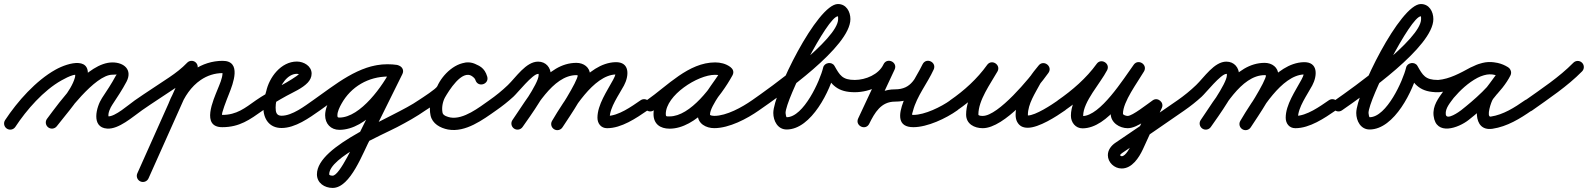

<svg xmlns="http://www.w3.org/2000/svg" viewBox="-50 -592 7766 939"><path d="M25.1 28.5C25.1 28.5 25.1 28.5 25.1 28.5C79.8 -54.8 163.3 -150.1 250.6 -198.8C268.6 -208.8 287.5 -218.7 307.3 -224.6C313.8 -226.5 324.9 -226.9 324 -227.4C312.4 -233.2 321.2 -230.5 316.1 -211.9C297.9 -145.9 223.6 -68.3 180.1 -11.2C170.1 2 172.6 20.8 185.8 30.9C199 40.9 217.8 38.4 227.9 25.2C227.9 25.2 227.9 25.2 227.9 25.2C277.9 -40.6 352.2 -116.8 373.9 -196.1C408.1 -320.4 285.5 -287 221.4 -251.2C125.6 -197.8 35.1 -96 -25.1 -4.5C-34.2 9.4 -30.3 28 -16.5 37.1C-2.6 46.2 16 42.3 25.1 28.5ZM228 25C228 25 228 25 228 25C272.1 -33.9 414.1 -226.7 500 -226.7C527.9 -226.7 521.5 -231.5 515.4 -219.9C515.4 -219.9 515.4 -219.9 515.4 -219.9C515.5 -220 515.5 -220 515.5 -220C495.6 -182.5 472.2 -147.8 448.9 -112.5C421 -70 393.9 31.5 474 36.9C531 40.8 598.2 -20.2 644.2 -52.4C657.8 -61.9 661.1 -80.6 651.6 -94.2C642.1 -107.8 623.4 -111.1 609.8 -101.6C609.8 -101.6 609.8 -101.6 609.8 -101.6C577.7 -79.1 512.9 -20.6 478 -22.9C476.9 -23 481.1 -19.8 480.9 -20.9C476.8 -38.8 489.6 -65.1 499.1 -79.5C523.4 -116.4 547.8 -152.8 568.5 -192C568.5 -192 568.5 -192 568.6 -192.1C568.6 -192.1 568.6 -192.1 568.6 -192.1C599 -250.4 556.9 -286.7 500 -286.7C378 -286.7 243.2 -95.4 180 -11C170.1 2.3 172.8 21.1 186 31C199.3 40.9 218.1 38.2 228 25Z M644.1 -52.4C644.1 -52.4 644.1 -52.4 644.1 -52.4C699.3 -90.8 756.1 -126.7 811.8 -164.4C846.7 -188 879.5 -213.2 908.7 -243.7C920.1 -255.7 919.7 -274.7 907.7 -286.2C895.8 -297.6 876.8 -297.2 865.3 -285.2C865.3 -285.2 865.3 -285.2 865.3 -285.2C839.1 -257.8 809.5 -235.3 778.2 -214.1C722.3 -176.3 665.3 -140.2 609.9 -101.6C596.3 -92.2 592.9 -73.5 602.4 -59.9C611.8 -46.3 630.5 -42.9 644.1 -52.4ZM859.6 -276.7C859.6 -276.7 859.6 -276.7 859.6 -276.7C780.3 -99.2 700.9 78.3 621.6 255.8C614.9 270.9 621.6 288.6 636.8 295.4C651.9 302.1 669.6 295.4 676.4 280.2C676.4 280.2 676.4 280.2 676.4 280.2C755.7 102.7 835.1 -74.7 914.4 -252.2C921.1 -267.4 914.4 -285.1 899.2 -291.9C884.1 -298.6 866.4 -291.8 859.6 -276.7ZM831 -66.2C831 -66.2 831 -66.2 831 -66.2C851.3 -118.8 884.6 -168.8 931.7 -200.9C963.5 -222.6 1000.4 -234.5 1039 -234.5C1044.9 -234.5 1038.5 -243.2 1038.3 -234.4C1037.8 -208.7 1023.8 -179.1 1014.4 -155.5C994.1 -104.5 932 30 1037 30C1121.8 30 1171.4 -6.7 1236.3 -52.5C1249.8 -62 1253.1 -80.8 1243.5 -94.3C1234 -107.8 1215.2 -111.1 1201.7 -101.5C1201.7 -101.5 1201.7 -101.5 1201.7 -101.5C1147.8 -63.5 1107.7 -30 1037 -30C1029.1 -30 1060.1 -107.9 1070.2 -133.4C1089.4 -181.9 1133.7 -294.5 1039 -294.5C988.4 -294.5 939.6 -279 897.9 -250.5C840.7 -211.5 799.7 -151.8 775 -87.8C769 -72.3 776.7 -55 792.2 -49C807.7 -43 825 -50.7 831 -66.2Z M1236.2 -52.4C1236.2 -52.4 1236.2 -52.4 1236.2 -52.4C1273.2 -78.2 1311.8 -101.5 1351.4 -123.2C1385.1 -141.7 1428.1 -159.4 1454.8 -187.6C1466.4 -199.8 1474 -214.9 1474 -232C1474 -269.3 1435.4 -291 1402 -291C1324.2 -291 1266.3 -213.6 1251.7 -144.2C1251.6 -144.2 1251.8 -144.8 1252 -145.5C1252.1 -146.1 1252.3 -146.8 1252.3 -146.8C1244.1 -119.8 1238 -94.7 1238 -66C1238 -10.6 1267 34 1327 34C1394.6 34 1462.4 -15.5 1515.2 -52.4C1528.8 -61.9 1532.1 -80.6 1522.6 -94.2C1513.1 -107.8 1494.4 -111.1 1480.8 -101.6C1480.8 -101.6 1480.8 -101.6 1480.8 -101.6C1440.5 -73.4 1379.4 -26 1327 -26C1301.7 -26 1298 -43.9 1298 -66C1298 -88.6 1303.2 -108 1309.7 -129.2C1309.7 -129.3 1309.9 -129.9 1310 -130.5C1310.2 -131.1 1310.3 -131.8 1310.3 -131.8C1318.9 -172.2 1354.1 -231 1402 -231C1406.3 -231 1412 -229.9 1415.3 -226.9C1416 -226.3 1414.3 -228.7 1414.1 -230.6C1414.1 -231.1 1414 -231.5 1414 -232C1414 -230.3 1403 -221.8 1400.4 -220C1337.8 -176.1 1265.4 -145.9 1201.8 -101.6C1188.2 -92.1 1184.9 -73.4 1194.4 -59.8C1203.9 -46.2 1222.6 -42.9 1236.2 -52.4Z M1473.4 -59.8C1482.9 -46.2 1501.6 -42.9 1515.2 -52.4C1611.9 -119.9 1721.5 -217.8 1844.3 -217.8C1857.2 -217.8 1869.6 -216.8 1882.3 -215.2C1902 -212.8 1913.8 -226.3 1915.7 -241C1917.7 -255.8 1909.9 -271.9 1890.3 -274.7C1876.2 -276.7 1862.5 -277.7 1848.2 -277.7C1730.4 -277.7 1624.2 -216.3 1567.2 -113.1C1553.5 -88.2 1540.1 -57.4 1540.1 -28.4C1540.1 13 1567.6 43 1609.7 43C1744 43 1866.7 -124.6 1918 -229.9C1926.7 -247.8 1917.7 -263.3 1904.2 -269.9C1890.8 -276.5 1872.9 -274.2 1864.1 -256.3C1813.2 -153.3 1762.2 -50.3 1711.1 52.7C1711.1 52.7 1711.3 52.4 1711.4 52.2C1711.5 51.9 1711.7 51.7 1711.7 51.7C1686.7 97.6 1612.1 267.1 1576.8 267.1C1572.5 267.1 1560 266.3 1560 260.4C1560 176.8 1822 66.4 1892.3 29.6C1939.9 4.7 1987.2 -21.5 2031.2 -52.4C2044.8 -62 2048.1 -80.7 2038.6 -94.2C2029 -107.8 2010.3 -111.1 1996.8 -101.6C1874.9 -16 1500 115.7 1500 260.4C1500 303.4 1537.5 327.1 1576.8 327.1C1665 327.1 1725.3 152.1 1764.3 80.3C1764.4 80.3 1764.5 80.1 1764.6 79.8C1764.7 79.6 1764.9 79.3 1764.9 79.3C1816 -23.6 1867 -126.7 1917.9 -229.7C1926.7 -247.6 1917.6 -263.2 1904.1 -269.8C1890.6 -276.4 1872.8 -274.1 1864 -256.1C1825.4 -176.8 1713.6 -17 1609.7 -17C1600.9 -17 1600.1 -19.7 1600.1 -28.4C1600.1 -46.5 1611.3 -68.8 1619.8 -84.1C1666.3 -168.3 1752.1 -217.7 1848.2 -217.7C1859.6 -217.7 1870.5 -216.9 1881.7 -215.3C1901.4 -212.5 1913.2 -226.1 1915.2 -241.1C1917.2 -256.1 1909.3 -272.3 1889.7 -274.8C1874.5 -276.7 1859.7 -277.8 1844.3 -277.8C1705.6 -277.8 1589.4 -177.3 1480.8 -101.6C1467.2 -92.1 1463.9 -73.4 1473.4 -59.8Z M1988.9 -60.6C1997.9 -46.7 2016.5 -42.8 2030.4 -51.9C2062.3 -72.7 2128 -111.1 2143.4 -145.8C2158 -178.7 2202.7 -230.2 2243 -226.1C2243.1 -226.1 2241.8 -226.4 2240.5 -226.6C2239.2 -226.9 2237.9 -227.1 2237.9 -227.1C2256.2 -222 2268.9 -222.1 2275.2 -200.6C2280.7 -182 2298.2 -177.5 2312.7 -182.3C2327.3 -187 2338.8 -201 2332.2 -219.2C2327.9 -231 2322.8 -240.6 2314.3 -250.1C2314.3 -250.1 2314 -250.4 2313.8 -250.6C2313.5 -250.9 2313.2 -251.2 2313.2 -251.2C2307.1 -257.3 2300.8 -263.2 2293.6 -268C2293.6 -268 2293.9 -267.8 2294.1 -267.6C2294.4 -267.4 2294.6 -267.3 2294.6 -267.3C2202.5 -334.3 2114 -214.3 2074 -145C2074 -145 2073.9 -144.8 2073.8 -144.7C2073.7 -144.5 2073.6 -144.3 2073.6 -144.3C2055.1 -110.2 2047.7 -66 2055.6 -27.8C2064.2 13.2 2103.3 34.1 2141.3 41.5C2141.3 41.5 2141.4 41.5 2141.5 41.5C2141.6 41.5 2141.7 41.5 2141.7 41.5C2227 56.8 2311.6 -6.3 2377.2 -52.5C2390.8 -62 2394.1 -80.7 2384.5 -94.2C2375 -107.8 2356.3 -111.1 2342.8 -101.5C2342.8 -101.5 2342.8 -101.5 2342.8 -101.5C2294.1 -67.4 2217.1 -6 2152.3 -17.5C2152.3 -17.5 2152.4 -17.5 2152.5 -17.5C2152.6 -17.5 2152.7 -17.5 2152.7 -17.5C2141.1 -19.7 2117.3 -26.1 2114.4 -40.2C2109.3 -64.4 2114.6 -94.1 2126.4 -115.7C2126.4 -115.7 2126.3 -115.5 2126.2 -115.3C2126.1 -115.2 2126 -115 2126 -115C2143.4 -145.1 2209.3 -255.2 2259.4 -218.7C2259.4 -218.7 2259.6 -218.6 2259.9 -218.4C2260.1 -218.2 2260.4 -218 2260.4 -218C2264.2 -215.5 2267.5 -212 2270.8 -208.8C2270.8 -208.8 2270.5 -209.1 2270.2 -209.4C2270 -209.6 2269.7 -209.9 2269.7 -209.9C2273 -206.2 2274.2 -203.2 2275.8 -198.8C2282.4 -180.6 2299.4 -175.9 2313.3 -180.5C2327.3 -185.1 2338.2 -198.8 2332.8 -217.4C2320.1 -260.8 2293.7 -273.8 2254.1 -284.9C2254 -284.9 2252.8 -285.1 2251.5 -285.4C2250.3 -285.6 2249.1 -285.8 2249 -285.9C2180.9 -292.7 2114.2 -228.1 2088.6 -170.2C2082.8 -157.2 2018.5 -115.8 1997.6 -102.1C1983.7 -93.1 1979.8 -74.5 1988.9 -60.6Z M2335.4 -59.9C2344.9 -46.3 2363.6 -42.9 2377.1 -52.4C2406.5 -72.8 2434.5 -95 2460.9 -119.1C2481.4 -137.8 2554.8 -230.6 2581.6 -230.6C2585.1 -230.6 2584.2 -231.4 2584.2 -224C2584.2 -183.4 2482.8 -43.1 2456.4 -5.2C2446.9 8.4 2450.3 27.1 2463.8 36.6C2477.4 46.1 2496.1 42.7 2505.6 29.2C2505.6 29.2 2505.6 29.2 2505.6 29.2C2542.7 -24.1 2644.2 -161.2 2644.2 -224C2644.2 -261.2 2620.3 -290.6 2581.6 -290.6C2522.4 -290.6 2472.8 -213.3 2433.9 -176C2405.6 -148.8 2375.1 -124.1 2342.9 -101.6C2329.3 -92.1 2325.9 -73.4 2335.4 -59.9ZM2505.6 29.2C2505.6 29.2 2505.6 29.2 2505.6 29.2C2565.6 -57 2652.4 -224.6 2769.1 -224.6C2772.3 -224.6 2778 -221.7 2776.4 -224.3C2776.1 -224.7 2775.8 -226.1 2775.8 -225.1C2775.8 -194.4 2674.3 -38.3 2650.9 -2.4C2641.8 11.5 2645.7 30.1 2659.6 39.1C2673.5 48.2 2692.1 44.3 2701.1 30.4C2701.1 30.4 2701.1 30.4 2701.1 30.4C2736.3 -23.5 2835.8 -166 2835.8 -225.1C2835.8 -262.9 2804.4 -284.6 2769.1 -284.6C2622.2 -284.6 2530.4 -111.3 2456.4 -5.2C2446.9 8.4 2450.3 27.1 2463.8 36.6C2477.4 46.1 2496.1 42.7 2505.6 29.2ZM2701.4 29.9C2701.4 29.9 2701.4 29.9 2701.4 29.9C2749.9 -51.4 2851.7 -224 2961.1 -227.9C2967.3 -228.1 2965.6 -228 2960.1 -234C2959.8 -234.3 2960.2 -232.9 2960.1 -232.4C2959.2 -222 2953.6 -211.1 2948.8 -202.2C2919 -146.7 2871.9 -80 2871.9 -16.1C2871.9 12 2889.3 35 2919 35C2989.5 35 3061.3 -14 3117 -52.3C3130.7 -61.7 3134.1 -80.4 3124.7 -94C3115.3 -107.7 3096.6 -111.1 3083 -101.7C3039.2 -71.6 2974.9 -25 2919 -25C2917.5 -25 2922 -24.5 2923.4 -23.9C2927.7 -21.9 2931.9 -13.4 2931.9 -16.1C2931.9 -66.9 2977.3 -128.5 3001.6 -173.8C3026.6 -220.4 3032.2 -290.5 2958.9 -287.9C2821.2 -282.9 2712 -105.1 2649.9 -0.8C2641.4 13.4 2646 31.8 2660.3 40.3C2674.5 48.8 2692.9 44.1 2701.4 29.9Z M3105.4 -59.9C3114.8 -46.3 3133.5 -42.9 3147.1 -52.4C3235.2 -113.6 3335.8 -226.8 3447.6 -226.8C3460.7 -226.8 3474.7 -224.3 3485.6 -216.6C3501.1 -205.5 3517.4 -213.3 3525.8 -226.3C3534.2 -239.3 3534.5 -257.4 3518 -267C3494.3 -280.7 3474.3 -286.1 3446.3 -286.1C3327.9 -286.1 3146.1 -160.7 3146.1 -34.2C3146.1 14.6 3179 37.3 3224.7 37.3C3353.7 37.3 3476.4 -121.4 3532.3 -223.6C3541.9 -241.1 3533.6 -257.1 3520.4 -264.3C3507.3 -271.5 3489.3 -270 3479.7 -252.4C3444.3 -187.9 3362.3 -104.4 3362.3 -31.6C3362.3 13.2 3403.2 34.7 3443 34.7C3516.6 34.7 3603.2 -11.1 3662.2 -52.4C3675.8 -61.9 3679.1 -80.6 3669.6 -94.2C3660.1 -107.8 3641.4 -111.1 3627.8 -101.6C3579.5 -67.8 3503.4 -25.3 3443 -25.3C3439.9 -25.3 3422.3 -26.3 3422.3 -31.6C3422.3 -75.7 3506.5 -176.5 3532.3 -223.6C3541.9 -241.1 3533.6 -257.1 3520.4 -264.3C3507.2 -271.5 3489.3 -269.9 3479.7 -252.4C3436 -172.7 3326.9 -22.7 3224.7 -22.7C3210.5 -22.7 3206.1 -20.8 3206.1 -34.2C3206.1 -126.1 3362.2 -226.1 3446.3 -226.1C3464 -226.1 3473.6 -223.4 3488 -215C3504.4 -205.5 3520.3 -212.5 3528.2 -224.8C3536.1 -237 3535.9 -254.3 3520.4 -265.4C3499.3 -280.5 3473.3 -286.8 3447.6 -286.8C3317 -286.8 3213.7 -171.7 3112.9 -101.6C3099.3 -92.2 3095.9 -73.5 3105.4 -59.9Z M3620.4 -59.9C3629.8 -46.3 3648.5 -42.9 3662.1 -52.4C3771.1 -128.2 4109 -363.1 4109 -498.6C4109 -535.2 4088.8 -572.3 4047.9 -572.3C3947 -572.3 3731.9 -136 3731.9 -39.6C3731.9 -1 3753.4 41.3 3797.2 41.3C3918.6 41.3 4011.9 -152.1 4034.2 -248.2C4037.1 -260.6 4020.1 -264.1 4004 -261.7C3987.9 -259.4 3972.6 -251.2 3978.9 -240.2C4016.3 -174.6 4047.7 -141 4131 -141C4147.6 -141 4161 -154.4 4161 -171C4161 -187.6 4147.6 -201 4131 -201C4069.4 -201 4057.2 -223.9 4031.1 -269.8C4024.8 -280.9 4012.4 -285.1 4000.9 -283.4C3989.3 -281.7 3978.7 -274.2 3975.8 -261.8C3961.1 -198.7 3880.3 -18.7 3797.2 -18.7C3794.9 -18.7 3791.9 -35.3 3791.9 -39.6C3791.9 -104.9 3997.3 -512.3 4047.9 -512.3C4048.6 -512.3 4049 -510.4 4049 -498.6C4049 -400.2 3713.4 -161.1 3627.9 -101.6C3614.3 -92.2 3610.9 -73.5 3620.4 -59.9Z M4131.2 -141C4131.2 -141 4131.2 -141 4131.2 -141C4207.3 -141.4 4292 -180.6 4325.2 -251.8C4333.6 -269.9 4324.3 -285.3 4310.7 -291.7C4297.1 -298 4279.3 -295.3 4270.8 -277.2C4229.6 -189 4188.3 -100.9 4147 -12.7C4138.6 5.2 4147.8 20.6 4161.2 27C4174.6 33.5 4192.3 31 4201.1 13.3C4227.8 -40.7 4258.5 -95 4327 -95C4437.4 -95 4468.8 -162.9 4515.5 -250.3C4524.6 -267.4 4515.1 -282.9 4501.4 -289.6C4487.7 -296.4 4469.7 -294.5 4461.7 -276.9C4432.3 -212.1 4261 30 4417 30C4485.6 30 4576.8 -12.9 4632.4 -52.6C4645.9 -62.2 4649 -80.9 4639.4 -94.4C4629.8 -107.9 4611.1 -111 4597.6 -101.4C4552.6 -69.3 4472.6 -30 4417 -30C4406.9 -30 4410.3 -31.6 4415.2 -50.1C4434.2 -122.8 4485.4 -184.1 4516.3 -252.1C4524.3 -269.7 4515.4 -284.9 4502.3 -291.4C4489.1 -297.9 4471.7 -295.7 4462.5 -278.6C4427.3 -212.6 4409.8 -155 4327 -155C4232.9 -155 4184.9 -89.3 4147.3 -13.3C4138.5 4.4 4147.9 19.9 4161.5 26.4C4175.1 33 4193 30.6 4201.4 12.7C4242.6 -75.4 4283.9 -163.6 4325.2 -251.8C4333.6 -269.9 4324.3 -285.3 4310.7 -291.6C4297.1 -298 4279.3 -295.3 4270.8 -277.2C4247.6 -227.4 4183.4 -201.3 4130.8 -201C4114.3 -200.9 4100.9 -187.4 4101 -170.8C4101.1 -154.3 4114.6 -140.9 4131.2 -141Z M4589.3 -60C4598.7 -46.4 4617.3 -42.9 4631 -52.3C4704.9 -103.1 4774.3 -166.4 4826.4 -239.6C4837.5 -255.1 4829.5 -271.4 4816.5 -279.7C4803.5 -288 4785.3 -288.3 4775.9 -271.8C4735.3 -200.5 4674.9 -115.7 4674.9 -31.7C4674.9 14.5 4715.4 34.9 4756.2 34.9C4862.1 34.9 5020 -154.8 5077.5 -235.6C5088.7 -251.5 5082.8 -268.1 5071 -277C5059.3 -285.8 5041.6 -286.9 5029.5 -271.7C5014.2 -252.4 4997.2 -233.3 4985 -211.9C4985 -211.9 4984.8 -211.7 4984.7 -211.5C4984.6 -211.3 4984.5 -211.1 4984.5 -211.1C4954.7 -155.2 4917 -95.6 4917 -30.3C4917 -18.6 4918.9 -6.8 4924.3 3.7C4924.3 3.7 4924.4 3.9 4924.5 4.1C4924.6 4.3 4924.8 4.5 4924.8 4.5C4935.1 23.2 4951 32.8 4976.4 32.8C5031.1 32.8 5116.1 -22.2 5159.2 -52.4C5172.8 -61.9 5176.1 -80.6 5166.6 -94.2C5157.1 -107.8 5138.4 -111.1 5124.8 -101.6C5124.8 -101.6 5124.8 -101.6 5124.8 -101.6C5093.6 -79.7 5014.4 -27.2 4976.4 -27.2C4965.2 -27.2 4982.9 -14.4 4977.2 -24.5C4977.2 -24.5 4977.4 -24.3 4977.5 -24.1C4977.6 -23.9 4977.7 -23.7 4977.7 -23.7C4977 -25.1 4977 -28.5 4977 -30.3C4977 -83.7 5012.9 -136.8 5037.5 -182.9C5037.5 -182.9 5037.4 -182.7 5037.3 -182.5C5037.2 -182.3 5037 -182.1 5037 -182.1C5047.7 -200.7 5063.1 -217.5 5076.5 -234.3C5088.6 -249.5 5082.2 -266.5 5070.1 -275.7C5057.9 -284.8 5039.8 -286.2 5028.5 -270.4C4986 -210.5 4832.5 -25.1 4756.2 -25.1C4751.5 -25.1 4734.9 -25.3 4734.9 -31.7C4734.9 -102.3 4793.4 -181.3 4828.1 -242.2C4837.5 -258.7 4830.3 -274.5 4818.1 -282.3C4805.9 -290.1 4788.6 -289.9 4777.6 -274.4C4729.5 -206.9 4665.1 -148.5 4597 -101.7C4583.4 -92.3 4579.9 -73.7 4589.3 -60Z M5158.1 -52.3C5158.1 -52.3 5158.1 -52.3 5158.1 -52.3C5234 -104.9 5308.1 -169.5 5362.1 -244.7C5372.9 -259.8 5364.4 -275.8 5351.1 -284C5337.8 -292.2 5319.6 -292.5 5311.1 -276C5271.4 -199.1 5187.4 -116.3 5187.4 -26.1C5187.4 6.7 5209.9 35.9 5244.5 35.7C5369.4 34.8 5476.4 -147.8 5543.3 -240.4C5554.5 -255.9 5546.7 -272.3 5533.8 -280.7C5520.9 -289.2 5502.8 -289.6 5493.1 -273.2C5452.9 -204.6 5382 -115.6 5382 -36C5382 7.7 5425 35 5465 35C5515 35 5580.7 -23.6 5622.1 -52.4C5634.2 -60.8 5626.2 -76.8 5613.6 -87.3C5601 -97.8 5583.9 -102.9 5577.7 -89.5C5546.7 -21.8 5515.7 45.8 5484.7 113.5C5484.7 113.5 5484.8 113.4 5484.8 113.4C5484.8 113.3 5484.8 113.3 5484.8 113.3C5478 127.8 5455.3 172 5436.1 172C5436 172 5436 172 5435.9 172C5435.9 172 5435.7 172 5435.4 172C5435.2 172 5435 172 5435 172C5433.1 172 5428.1 168.8 5428.1 167C5428.1 163.5 5436.6 157.4 5438.9 155.8C5438.9 155.8 5438.9 155.8 5438.9 155.8C5438.8 155.8 5438.8 155.8 5438.8 155.8C5540.6 86.9 5642.5 18.1 5743.2 -52.4C5756.8 -61.9 5760.1 -80.6 5750.6 -94.2C5741.1 -107.8 5722.4 -111.1 5708.8 -101.6C5708.8 -101.6 5708.8 -101.6 5708.8 -101.6C5608.4 -31.2 5506.7 37.4 5405.2 106.2C5405.2 106.2 5405.2 106.2 5405.1 106.2C5405.1 106.2 5405.1 106.2 5405.1 106.2C5384.6 120.2 5368.1 141.1 5368.1 167C5368.1 202.4 5400.1 232 5435 232C5435 232 5434.8 232 5434.6 232C5434.3 232 5434.1 232 5434.1 232C5434.8 232 5435.4 232 5436.1 232C5486.4 232 5520.2 179.1 5539.2 138.7C5539.2 138.7 5539.2 138.7 5539.2 138.6C5539.2 138.6 5539.3 138.5 5539.3 138.5C5570.3 70.8 5601.3 3.2 5632.3 -64.5C5638.4 -77.9 5633.4 -91.4 5623.7 -99.4C5614.1 -107.5 5600 -110 5587.9 -101.6C5560.7 -82.7 5488.2 -25 5465 -25C5457.2 -25 5442 -29.7 5442 -36C5442 -94.7 5512.5 -187.7 5544.9 -242.8C5554.5 -259.3 5547.5 -275.2 5535.4 -283.1C5523.2 -291 5505.8 -291 5494.7 -275.6C5443.7 -205 5331.2 -24.9 5244.1 -24.3C5242.9 -24.3 5246.3 -23.7 5247.2 -23C5249.3 -21.3 5247.4 -23.7 5247.4 -26.1C5247.4 -94.8 5331.6 -184.8 5364.4 -248.5C5372.9 -264.9 5365.6 -280.3 5353.4 -287.7C5341.2 -295.2 5324.2 -294.8 5313.4 -279.7C5263.4 -210.1 5194.1 -150.3 5123.9 -101.7C5110.3 -92.2 5106.9 -73.5 5116.3 -59.9C5125.8 -46.3 5144.5 -42.9 5158.1 -52.3Z M5701.4 -59.9C5710.9 -46.3 5729.6 -42.9 5743.1 -52.4C5772.5 -72.8 5800.5 -95 5826.9 -119.1C5847.4 -137.8 5920.8 -230.6 5947.6 -230.6C5951.1 -230.6 5950.2 -231.4 5950.2 -224C5950.2 -183.4 5848.8 -43.1 5822.4 -5.2C5812.9 8.4 5816.3 27.1 5829.8 36.6C5843.4 46.1 5862.1 42.7 5871.6 29.2C5871.6 29.2 5871.6 29.2 5871.6 29.2C5908.7 -24.1 6010.2 -161.2 6010.2 -224C6010.2 -261.2 5986.3 -290.6 5947.6 -290.6C5888.4 -290.6 5838.8 -213.3 5799.9 -176C5771.6 -148.8 5741.1 -124.1 5708.9 -101.6C5695.3 -92.1 5691.9 -73.4 5701.4 -59.9ZM5871.6 29.2C5871.6 29.2 5871.6 29.2 5871.6 29.2C5931.6 -57 6018.4 -224.6 6135.1 -224.6C6138.3 -224.6 6144 -221.7 6142.4 -224.3C6142.1 -224.7 6141.8 -226.1 6141.8 -225.1C6141.8 -194.4 6040.3 -38.3 6016.9 -2.4C6007.8 11.5 6011.7 30.1 6025.6 39.1C6039.5 48.2 6058.1 44.3 6067.1 30.4C6067.1 30.4 6067.1 30.4 6067.1 30.4C6102.3 -23.5 6201.8 -166 6201.8 -225.1C6201.8 -262.9 6170.4 -284.6 6135.1 -284.6C5988.2 -284.6 5896.4 -111.3 5822.4 -5.2C5812.9 8.4 5816.3 27.1 5829.8 36.6C5843.4 46.1 5862.1 42.7 5871.6 29.2ZM6067.4 29.9C6067.4 29.9 6067.4 29.9 6067.4 29.9C6115.9 -51.4 6217.7 -224 6327.1 -227.9C6333.3 -228.1 6331.6 -228 6326.1 -234C6325.8 -234.3 6326.2 -232.9 6326.1 -232.4C6325.2 -222 6319.6 -211.1 6314.8 -202.2C6285 -146.7 6237.9 -80 6237.9 -16.1C6237.9 12 6255.3 35 6285 35C6355.5 35 6427.3 -14 6483 -52.3C6496.7 -61.7 6500.1 -80.4 6490.7 -94C6481.3 -107.7 6462.6 -111.1 6449 -101.7C6405.2 -71.6 6340.9 -25 6285 -25C6283.5 -25 6288 -24.5 6289.4 -23.9C6293.7 -21.9 6297.9 -13.4 6297.9 -16.1C6297.9 -66.9 6343.3 -128.5 6367.6 -173.8C6392.6 -220.4 6398.2 -290.5 6324.9 -287.9C6187.2 -282.9 6078 -105.1 6015.9 -0.8C6007.4 13.4 6012 31.8 6026.3 40.3C6040.5 48.8 6058.9 44.1 6067.4 29.9Z M6471.4 -59.9C6480.8 -46.3 6499.5 -42.9 6513.1 -52.4C6622.1 -128.2 6960 -363.1 6960 -498.6C6960 -535.2 6939.8 -572.3 6898.9 -572.3C6798 -572.3 6582.9 -136 6582.9 -39.6C6582.9 -1 6604.4 41.3 6648.2 41.3C6769.6 41.3 6862.9 -152.1 6885.2 -248.2C6888.1 -260.6 6871.1 -264.1 6855 -261.7C6838.9 -259.4 6823.6 -251.2 6829.9 -240.2C6867.3 -174.6 6898.7 -141 6982 -141C6998.6 -141 7012 -154.4 7012 -171C7012 -187.6 6998.6 -201 6982 -201C6920.4 -201 6908.2 -223.9 6882.1 -269.8C6875.8 -280.9 6863.4 -285.1 6851.9 -283.4C6840.3 -281.7 6829.7 -274.2 6826.8 -261.8C6812.1 -198.7 6731.3 -18.7 6648.2 -18.7C6645.9 -18.7 6642.9 -35.3 6642.9 -39.6C6642.9 -104.9 6848.3 -512.3 6898.9 -512.3C6899.6 -512.3 6900 -510.4 6900 -498.6C6900 -400.2 6564.4 -161.1 6478.9 -101.6C6465.3 -92.2 6461.9 -73.5 6471.4 -59.9Z M6970 -141C6970 -141 6970 -141 6970 -141C6972.3 -141 6974.7 -141 6977 -141C6980 -141 6983 -141 6986 -141C6986 -141 6986.6 -141 6987.2 -141.1C6987.9 -141.1 6988.5 -141.1 6988.5 -141.1C7053.4 -146.5 7113.1 -178 7169.4 -208.7C7169.4 -208.7 7168.9 -208.4 7168.5 -208.2C7168 -208 7167.6 -207.8 7167.6 -207.8C7195.5 -220.7 7218.8 -232.8 7251.1 -227.4C7251.1 -227.4 7251 -227.4 7250.9 -227.4C7250.9 -227.4 7250.8 -227.5 7250.8 -227.5C7266.2 -224.7 7280 -220.4 7293.6 -212.3C7310.6 -202 7326.9 -209.7 7334.7 -222.4C7342.4 -235.2 7341.6 -253.2 7324.7 -263.6C7308.6 -273.5 7293.4 -279.9 7274.7 -284.2C7274.7 -284.2 7274.7 -284.2 7274.6 -284.3C7274.6 -284.3 7274.5 -284.3 7274.5 -284.3C7246.9 -290.4 7218.7 -289.8 7191.5 -281.8C7191.5 -281.8 7191.8 -281.8 7192.1 -281.9C7192.4 -282 7192.7 -282.1 7192.7 -282.1C7177.3 -278.3 7162.7 -271.9 7148.6 -264.8C7148.6 -264.8 7148.4 -264.8 7148.3 -264.7C7148.1 -264.6 7148 -264.5 7148 -264.5C7095.8 -237 7051.3 -196.1 7013.2 -151.5C7013.2 -151.5 7012.8 -151 7012.4 -150.5C7012 -150 7011.6 -149.5 7011.6 -149.5C6984.8 -112 6955.3 -74.9 6961.2 -25.5C6973 73.7 7082.5 34.1 7132.6 -5.4C7201.5 -59.8 7297.2 -143.2 7336.8 -222.6C7345.2 -239.4 7337.5 -254.7 7325 -261.9C7312.5 -269.1 7295.3 -268.2 7285 -252.5C7279.2 -243.8 7273.3 -235.3 7267 -227C7246.6 -199.8 7227.1 -171.3 7205.1 -145.4C7205.1 -145.4 7204.9 -145.1 7204.6 -144.8C7204.4 -144.5 7204.1 -144.2 7204.1 -144.2C7164.4 -92 7146 53 7249.4 37.7C7249.4 37.7 7249.4 37.7 7249.4 37.7C7249.5 37.7 7249.5 37.7 7249.5 37.7C7321.1 26.9 7383.9 -11.6 7442.2 -52.4C7455.8 -61.9 7459.1 -80.6 7449.6 -94.2C7440.1 -107.8 7421.4 -111.1 7407.8 -101.6C7357.5 -66.4 7302.4 -31 7240.5 -21.7C7240.5 -21.7 7240.5 -21.7 7240.6 -21.7C7240.6 -21.7 7240.6 -21.7 7240.6 -21.7C7217.6 -18.3 7242.7 -95.8 7251.9 -107.8C7251.9 -107.8 7251.6 -107.5 7251.4 -107.2C7251.1 -106.9 7250.9 -106.6 7250.9 -106.6C7273.6 -133.5 7293.9 -162.8 7315 -191C7322 -200.3 7328.6 -209.8 7335 -219.5C7345.4 -235.2 7336.6 -251.1 7323.2 -258.8C7309.7 -266.6 7291.6 -266.2 7283.2 -249.4C7247.8 -178.6 7156.9 -101.1 7095.4 -52.6C7087.5 -46.3 7024.5 -1.1 7020.8 -32.5C7017.2 -62.9 7043.7 -91.2 7060.4 -114.5C7060.4 -114.6 7060 -114 7059.6 -113.5C7059.2 -113 7058.8 -112.5 7058.8 -112.5C7092 -151.3 7130.6 -187.5 7176 -211.5C7176 -211.5 7175.9 -211.4 7175.7 -211.3C7175.6 -211.2 7175.4 -211.2 7175.4 -211.2C7185.6 -216.3 7196.2 -221.1 7207.3 -223.9C7207.3 -223.9 7207.6 -224 7207.9 -224.1C7208.2 -224.2 7208.5 -224.2 7208.5 -224.2C7226 -229.4 7243.8 -229.7 7261.5 -225.7C7261.5 -225.7 7261.4 -225.7 7261.4 -225.7C7261.3 -225.8 7261.3 -225.8 7261.3 -225.8C7273.6 -222.9 7282.8 -218.9 7293.3 -212.4C7310.3 -202 7326.6 -209.7 7334.4 -222.6C7342.2 -235.5 7341.5 -253.5 7324.4 -263.7C7304.6 -275.6 7283.9 -282.5 7261.2 -286.5C7261.2 -286.5 7261.1 -286.6 7261.1 -286.6C7261 -286.6 7260.9 -286.6 7260.9 -286.6C7215.7 -294.1 7182 -280.5 7142.4 -262.2C7142.4 -262.2 7142 -262 7141.5 -261.8C7141.1 -261.6 7140.6 -261.3 7140.6 -261.3C7092.3 -235 7039.4 -205.6 6983.5 -200.9C6983.5 -200.9 6984.1 -200.9 6984.8 -200.9C6985.4 -201 6986 -201 6986 -201C6983 -201 6980 -201 6977 -201C6974.7 -201 6972.3 -201 6970 -201C6953.4 -201 6940 -187.6 6940 -171C6940 -154.4 6953.4 -141 6970 -141Z M7400.5 -58.3C7410.1 -44.8 7428.9 -41.6 7442.4 -51.2C7526 -110.6 7615.3 -169.7 7687.4 -243C7699 -254.8 7698.8 -273.8 7687 -285.4C7675.2 -297 7656.2 -296.8 7644.6 -285C7644.6 -285 7644.6 -285 7644.6 -285C7575.1 -214.3 7488.3 -157.5 7407.6 -100.1C7394.1 -90.5 7390.9 -71.8 7400.5 -58.3Z"/></svg>

Font: FRB American Cursive
Style: Bold Italic
Weight: 700
Italic angle: -25°
Version: Version 2.0;Modular Font Editor K font №1